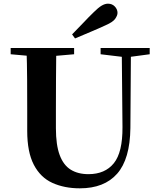

<svg xmlns="http://www.w3.org/2000/svg" viewBox="-20 -1005 863 1044"><path d="M372 -818Q403 -849 432.5 -880.5Q462 -912 490 -939Q515 -964 533 -974.5Q551 -985 567 -985Q590 -985 604.5 -969.5Q619 -954 619 -935Q619 -921 606.5 -903Q594 -885 555 -868Q514 -849 472 -831.5Q430 -814 388 -796ZM414 19Q330 19 265 -10.5Q200 -40 164 -109Q128 -178 128 -293V-403Q128 -488 127.5 -573.5Q127 -659 124 -744H286Q285 -659 284.5 -574Q284 -489 284 -403V-308Q284 -217 304.5 -162Q325 -107 364.5 -82.5Q404 -58 461 -58Q551 -58 599 -117.5Q647 -177 646 -314L642 -744H692L689 -309Q687 -140 617 -60.5Q547 19 414 19ZM38 -710V-744H383V-710L223 -696H195ZM527 -710V-744H794V-710L682 -695H652Z"/></svg>

Font: Noto Serif KR ExtraLight ExtraBold
Style: Regular
Weight: 800
Version: Version 2.003-H1;hotconv 1.1.1;makeotfexe 2.6.0